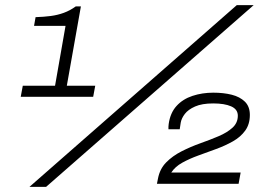

<svg xmlns="http://www.w3.org/2000/svg" viewBox="-20 -718 1067 750"><path d="M95 12 905 -698H971L160 12ZM61 -340 69 -383H195L236 -617H113L119 -651Q151 -652 178 -655.5Q205 -659 229.5 -668Q254 -677 276 -693H296L241 -383H352L344 -340ZM593 0 597 -20Q604 -58 629 -83.5Q654 -109 689.5 -127Q725 -145 763 -158.5Q801 -172 834 -186Q867 -200 888 -219Q909 -238 909 -266Q909 -291 883 -302.5Q857 -314 813 -314Q769 -314 742 -302Q715 -290 702 -273Q689 -256 686 -239L682 -213H638Q638 -218 638 -223.5Q638 -229 639 -234Q645 -277 669.5 -304Q694 -331 732 -343.5Q770 -356 813 -356Q853 -356 885 -348Q917 -340 936.5 -321Q956 -302 956 -269Q956 -233 938 -208Q920 -183 890 -166Q860 -149 824.5 -136Q789 -123 754.5 -110.5Q720 -98 692 -82.5Q664 -67 649 -44H920L912 0Z"/></svg>

Font: Archivo Expanded Thin
Style: Italic
Weight: 250
Width: 7
Italic angle: -10°
Designer: Hector Gatti
Foundry: Omnibus-Type
Version: Version 2.001